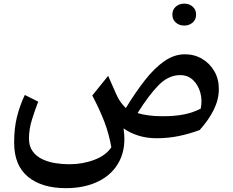

<svg xmlns="http://www.w3.org/2000/svg" viewBox="-20 -734 1255 1035"><path d="M824.2 11.2Q770 11.2 724.6 -3.4Q679.2 -18.1 646 -42Q661.1 59.6 625.2 131.6Q589.4 203.6 513.9 241.9Q438.5 280.3 335 280.3Q205.6 280.3 130.9 219Q56.2 157.7 56.2 34.7Q56.2 -43 71.5 -104.2Q86.9 -165.5 113.8 -222.2L186 -186Q168.5 -141.1 152.3 -89.4Q136.2 -37.6 136.2 12.2Q136.2 54.2 155.8 81.3Q175.3 108.4 207.3 123.8Q239.3 139.2 277.6 145.3Q315.9 151.4 353 151.4Q425.8 151.4 488.8 127.4Q551.8 103.5 580.1 59.6Q567.9 -11.2 543 -76.7Q518.1 -142.1 477.5 -219.2L563 -325.2L606.4 -226.6Q617.7 -201.2 629.2 -185.3Q640.6 -169.4 658.2 -151.4Q710.4 -236.8 761.7 -302.2Q813 -367.7 866.2 -404.5Q919.4 -441.4 976.6 -441.4Q1027.8 -441.4 1069.3 -417Q1110.8 -392.6 1135.3 -350.3Q1159.7 -308.1 1159.7 -254.4Q1159.7 -198.2 1132.8 -143.3Q1106 -88.4 1056.6 -33.2Q1000.5 -12.2 943.1 -0.5Q885.7 11.2 824.2 11.2ZM1062 -148.4Q1071.3 -194.3 1059.6 -235.6Q1047.9 -276.9 1020 -303Q992.2 -329.1 951.7 -329.1Q888.2 -329.1 835 -274.9Q781.7 -220.7 721.7 -124.5Q746.6 -116.7 780.5 -112.1Q814.5 -107.4 856.9 -107.4Q923.8 -107.4 972.7 -117.4Q1021.5 -127.4 1062 -148.4ZM909.2 -655.3Q909.2 -682.1 927.7 -698.2Q946.3 -714.4 973.1 -714.4Q1000 -714.4 1018.6 -698.2Q1037.1 -682.1 1037.1 -655.3Q1037.1 -628.4 1018.6 -612.3Q1000 -596.2 973.1 -596.2Q946.3 -596.2 927.7 -612.3Q909.2 -628.4 909.2 -655.3Z"/></svg>

Font: Pinar DS4-Medium
Style: Regular
Weight: 500
Designer: Amin Abedi
Version: Version 2.000